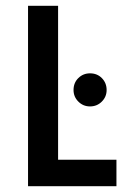

<svg xmlns="http://www.w3.org/2000/svg" viewBox="-20 -645 457 665"><path d="M77.1 0V-625H181.2V-91.7H383.3V0ZM291.7 -276.4Q268.1 -276.4 251.4 -293.1Q234.7 -309.7 234.7 -333.3Q234.7 -358.3 251.4 -374.7Q268.1 -391 291.7 -391Q316.7 -391 333 -374.3Q349.3 -357.6 349.3 -333.3Q349.3 -309.7 332.6 -293.1Q316 -276.4 291.7 -276.4Z"/></svg>

Font: Afacad Flux Medium
Style: Regular
Weight: 500
Designer: Kristian Moeller
Foundry: Dicotype
Version: Version 1.100